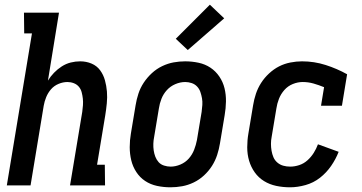

<svg xmlns="http://www.w3.org/2000/svg" viewBox="-20 -789 1540 817"><path d="M9 0 116 -647H83L82 -735H231L184 -446Q195 -464 210 -479.5Q225 -495 243 -506.5Q261 -518 281 -523Q301 -528 321 -528Q347 -528 369.5 -518.5Q392 -509 406 -490Q420 -471 426.5 -447.5Q433 -424 435 -399.5Q437 -375 434.5 -349.5Q432 -324 428 -299L393 -88H426L427 0H278L330 -313Q332 -327 333 -341.5Q334 -356 332.5 -369.5Q331 -383 327.5 -396.5Q324 -410 315.5 -420Q307 -430 294 -435Q281 -440 267 -440Q248 -440 229 -432Q210 -424 197 -409Q184 -394 176.5 -375.5Q169 -357 166 -339L110 0Z M705 8Q676 8 648 2Q620 -4 597.5 -19Q575 -34 560 -57Q545 -80 538.5 -107Q532 -134 532 -163Q532 -192 537 -221L557 -341Q561 -366 569 -390.5Q577 -415 591.5 -437Q606 -459 626 -477.5Q646 -496 670 -507.5Q694 -519 718.5 -523.5Q743 -528 768 -528Q797 -528 825 -522Q853 -516 875.5 -501Q898 -486 913.5 -463Q929 -440 935.5 -413Q942 -386 941.5 -357Q941 -328 936 -299L916 -179Q912 -154 904 -129.5Q896 -105 882 -83Q868 -61 848 -42.5Q828 -24 804 -12.5Q780 -1 755 3.5Q730 8 705 8ZM706 -80Q727 -80 748 -89Q769 -98 783.5 -114.5Q798 -131 806 -151.5Q814 -172 818 -193L838 -313Q840 -328 841 -342.5Q842 -357 839.5 -371Q837 -385 832.5 -398Q828 -411 818.5 -421Q809 -431 795.5 -435.5Q782 -440 768 -440Q747 -440 726 -431Q705 -422 690 -405.5Q675 -389 667 -368.5Q659 -348 656 -327L636 -207Q633 -192 632.5 -177.5Q632 -163 634 -149Q636 -135 641 -122Q646 -109 655 -99Q664 -89 678 -84.5Q692 -80 706 -80ZM779 -576 728 -624 873 -769 934 -711Z M1214 8Q1184 8 1155.5 2Q1127 -4 1103.5 -18.5Q1080 -33 1064 -55.5Q1048 -78 1040 -105Q1032 -132 1032 -162Q1032 -192 1037 -221L1057 -341Q1061 -366 1069 -390Q1077 -414 1091 -436Q1105 -458 1125 -476.5Q1145 -495 1167.5 -506.5Q1190 -518 1215.5 -523Q1241 -528 1265 -528Q1317 -528 1365.5 -512.5Q1414 -497 1457 -473L1435 -339H1346L1359 -418Q1337 -427 1314.5 -433.5Q1292 -440 1268 -440Q1247 -440 1226 -431.5Q1205 -423 1190 -406Q1175 -389 1167 -368.5Q1159 -348 1156 -327L1136 -207Q1133 -192 1133 -177Q1133 -162 1135.5 -147.5Q1138 -133 1143.5 -120Q1149 -107 1160 -97.5Q1171 -88 1185 -84Q1199 -80 1215 -80Q1234 -80 1253.5 -86.5Q1273 -93 1288.5 -107Q1304 -121 1315 -138.5Q1326 -156 1333 -175L1421 -143Q1409 -112 1389 -83Q1369 -54 1341.5 -32.5Q1314 -11 1280 -1.5Q1246 8 1214 8Z"/></svg>

Font: Iosevka Curly Slab Semibold
Style: Italic
Weight: 600
Italic angle: -9°
Monospace: yes
Designer: Belleve Invis
Foundry: Belleve Invis
Version: Version 22.1.2; ttfautohint (v1.8.4)